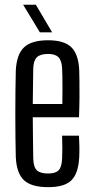

<svg xmlns="http://www.w3.org/2000/svg" viewBox="-20 -775 391 802"><path d="M181.3 6.8Q110.9 6.8 80 -22.4Q49.1 -51.5 46 -118.7Q45 -157.6 44.5 -203.6Q44 -249.5 44 -298.4Q44 -347.2 44.5 -393.9Q45 -440.5 46 -480.1Q49.4 -548.5 80.8 -577.6Q112.1 -606.8 180.8 -606.8Q247.6 -606.8 277.6 -578Q307.6 -549.3 310.9 -482.9Q311.4 -467.5 311.8 -437.8Q312.3 -408.1 312 -368.6Q311.8 -329.2 309.9 -285.3H116.9Q116.9 -245 117.7 -202.4Q118.4 -159.8 118.9 -112.3Q119.9 -76.9 134.1 -63.6Q148.3 -50.3 180.5 -50.3Q211.6 -50.3 224.7 -63.6Q237.9 -76.9 239.4 -112.3Q240.4 -130.2 240.4 -154.5Q240.4 -178.8 239.4 -208.4H309.9Q311.3 -187.1 311.6 -162.7Q311.9 -138.4 310.9 -118.7Q307.6 -51.5 278.8 -22.4Q250 6.8 181.3 6.8ZM116.9 -340.6H240.4Q240.8 -371.4 240.9 -401.1Q241.1 -430.8 240.6 -454.3Q240.2 -477.8 239.4 -489.6Q237.9 -521.9 224.4 -535.8Q211 -549.7 180.8 -549.7Q148.1 -549.7 134 -535.8Q119.9 -521.9 118.9 -489.6Q118.4 -448.5 117.8 -412.1Q117.1 -375.6 116.9 -340.6ZM146.5 -640 76.7 -755.2H129.8L197.7 -640Z"/></svg>

Font: Big Shoulders Thin
Style: Regular
Weight: 100
Designer: Patric King
Foundry: XO Type Co
Version: Version 2.002